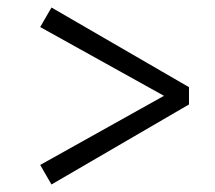

<svg xmlns="http://www.w3.org/2000/svg" viewBox="-20 -585 571 511"><path d="M483 -353V-307L117 -94L87 -146L429 -337V-323L87 -513L117 -565Z"/></svg>

Font: Source Serif 4 18pt
Style: Italic
Weight: 400
Italic angle: -12°
Designer: Frank Grießhammer
Foundry: Adobe Systems Incorporated
Version: Version 4.004;hotconv 1.0.116;makeotfexe 2.5.65601